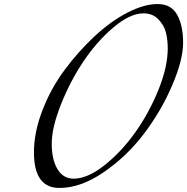

<svg xmlns="http://www.w3.org/2000/svg" viewBox="-20 -906 926 950"><path d="M344 -22Q413 -22 496.5 -88Q580 -154 648.5 -250Q717 -346 763.5 -460.5Q810 -575 810 -666Q810 -709 801 -745Q792 -781 763.5 -810.5Q735 -840 690 -840Q624 -840 542 -771Q460 -702 393.5 -603Q327 -504 281.5 -389Q236 -274 236 -195Q236 -116 264.5 -69Q293 -22 344 -22ZM274 24Q148 24 148 -152Q148 -252 190 -360.5Q232 -469 300 -560.5Q368 -652 448 -726.5Q528 -801 610.5 -843.5Q693 -886 760 -886Q827 -886 856.5 -833Q886 -780 886 -694.5Q886 -609 831 -481.5Q776 -354 691 -242.5Q606 -131 492.5 -53.5Q379 24 274 24Z"/></svg>

Font: Miama
Style: Regular
Weight: 400
Italic angle: 16.5°
Designer: Linus Romer
Foundry: Linus Romer
Version: 0.32